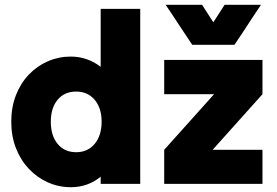

<svg xmlns="http://www.w3.org/2000/svg" viewBox="-20 -767 1155 801"><path d="M400 0Q400 -8 400 -15.5Q400 -23 400 -30Q375 -9 343.5 2.5Q312 14 276 14Q225 14 180 -6Q135 -26 100.5 -62.5Q66 -99 46.5 -149Q27 -199 27 -259Q27 -320 46.5 -370Q66 -420 100.5 -456Q135 -492 180 -511.5Q225 -531 275 -531Q311 -531 343 -519.5Q375 -508 400 -488Q400 -548 400 -609Q400 -670 400 -730Q441 -730 483 -730Q525 -730 565 -730Q565 -549 565 -365Q565 -181 565 0Q525 0 483 0Q441 0 400 0ZM298 -132Q298 -132 298 -132Q298 -132 298 -132Q346 -132 375 -167Q404 -202 404 -259Q404 -316 375 -350.5Q346 -385 298 -385Q249 -385 220.5 -351Q192 -317 192 -259Q192 -201 220.5 -166.5Q249 -132 298 -132ZM665 0Q665 -35 665 -71Q665 -107 665 -142Q717 -200 769 -258Q821 -316 873 -374Q821 -374 769 -374Q717 -374 665 -374Q665 -409 665 -445.5Q665 -482 665 -517Q766 -517 870 -517Q974 -517 1075 -517Q1075 -482 1075 -445.5Q1075 -409 1075 -374Q1023 -316 971 -258Q919 -200 867 -142Q919 -142 971 -142Q1023 -142 1075 -142Q1075 -107 1075 -71Q1075 -35 1075 0Q974 0 870 0Q766 0 665 0ZM1069 -747Q1041 -706 1013.5 -663.5Q986 -621 958 -580Q915 -580 870.5 -580Q826 -580 782 -580Q754 -621 726.5 -663.5Q699 -706 671 -747Q709 -747 747.5 -747Q786 -747 823 -747Q835 -729 846.5 -710.5Q858 -692 870 -674Q882 -692 893.5 -710.5Q905 -729 917 -747Q955 -747 993.5 -747Q1032 -747 1069 -747Z"/></svg>

Font: Tilt Warp
Style: Regular
Weight: 400
Designer: Andy Clymer
Foundry: Andy Clymer
Version: Version 1.000